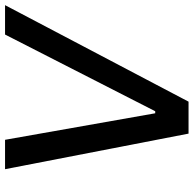

<svg xmlns="http://www.w3.org/2000/svg" viewBox="-44 -744 767 761"><g transform="rotate(90 339.5 -363.5)"><path d="M95.9 0 399.9 -595.2H408L513.1 0H629.6L488.6 -727.3H361.9L-20.6 0Z"/></g></svg>

Font: Magic Ui Pro Medium
Style: Italic
Weight: 500
Italic angle: -9.39999°
Designer: Stefan Endress, Andreas Faust
Version: Version 1.000;FEAKit 1.0